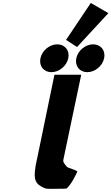

<svg xmlns="http://www.w3.org/2000/svg" viewBox="-20 -1247 736 1269"><path d="M416.5 -983.3 489.3 -936.3 696.3 -1160.2 580.1 -1227.4ZM358.6 -954C307.6 -954 258 -913 247.3 -862C236.5 -811 268.9 -770 319.9 -770C370.9 -770 420.5 -811 431.3 -862C442 -913 409.6 -954 358.6 -954ZM595.6 -954C544.6 -954 495 -913 484.3 -862C473.5 -811 505.9 -770 556.9 -770C607.9 -770 657.5 -811 668.3 -862C679 -913 646.6 -954 595.6 -954ZM339.8 -753H516.8L398.7 -191C395.1 -173 408.7 -161.8 421.9 -145C429.1 -135.7 485.4 -124 491.3 -113C491.3 -113 450.8 -21.3 417.6 0C333.5 0 293.6 4.3 276.1 -3C214 -28.9 199.6 -57.6 215.1 -148L214.6 -148L218.5 -166.5C220.5 -176.7 222.8 -187.5 225.3 -199L225.6 -200Z"/></svg>

Font: Hussar
Style: BdOblTwo
Weight: 700
Foundry: Cannot Into Space Fonts
Version: Version 2.00